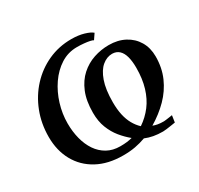

<svg xmlns="http://www.w3.org/2000/svg" viewBox="-159 -947 1196 1154"><g transform="rotate(-30 439.0 -370.0)"><path d="M385 11Q280.5 11 205.8 -29.8Q131 -70.5 91.2 -142.8Q51.5 -215 51.5 -308.5Q51.5 -401 82.8 -481.2Q114 -561.5 170.2 -622.2Q226.5 -683 301.2 -717Q376 -751 462 -751Q511 -751 549.2 -739.8Q587.5 -728.5 603.5 -714L578 -676.5Q572 -681 555.5 -684.5Q539 -688 516 -690.2Q493 -692.5 468 -692.5Q406 -692.5 355.2 -660Q304.5 -627.5 267.5 -573.8Q230.5 -520 210.5 -454.5Q190.5 -389 190.5 -323Q190.5 -265.5 203.5 -215.2Q216.5 -165 242.2 -127Q268 -89 306.8 -67.2Q345.5 -45.5 397 -45.5Q423 -45.5 443.2 -48Q463.5 -50.5 480 -55Q447.5 -81.5 419 -116.2Q390.5 -151 372.5 -196.8Q354.5 -242.5 354.5 -302Q354.5 -384.5 378.5 -442.5Q402.5 -500.5 443.2 -537Q484 -573.5 534.8 -590.5Q585.5 -607.5 639.5 -607.5Q702 -607.5 749.5 -582.2Q797 -557 823.8 -512Q850.5 -467 850.5 -407.5Q850.5 -329 822 -264.2Q793.5 -199.5 742.8 -148Q692 -96.5 625 -56.5Q640 -50.5 657.2 -47.5Q674.5 -44.5 699 -44.5Q703.5 -44.5 714.2 -46Q725 -47.5 737.2 -49.2Q749.5 -51 758.5 -52.5L751.5 -5.5Q739.5 -3.5 722 -0.8Q704.5 2 688.5 4Q672.5 6 664 6Q628 6 598.5 0.5Q569 -5 542.5 -16Q507 -3 469.5 4Q432 11 385 11ZM563.5 -88.5Q611 -120.5 645 -165.2Q679 -210 697.2 -270.2Q715.5 -330.5 715.5 -407Q715.5 -451.5 706.8 -484Q698 -516.5 679.2 -534Q660.5 -551.5 631 -552Q594 -552 561.8 -525.2Q529.5 -498.5 509.5 -442Q489.5 -385.5 489.5 -297Q489.5 -248 498 -209.2Q506.5 -170.5 523.2 -140.5Q540 -110.5 563.5 -88.5Z"/></g></svg>

Font: Merriweather 28pt
Style: Bold Italic
Weight: 700
Italic angle: -7.8°
Version: Version 2.101